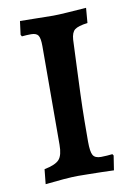

<svg xmlns="http://www.w3.org/2000/svg" viewBox="-78 -698 519 758"><g transform="rotate(-10 182.0 -319.0)"><path d="M43 10 49 -49Q94 -58 109 -75Q124 -92 124 -134L125 -529Q125 -561 117.5 -572Q110 -583 89 -583Q82 -583 71 -582.5Q60 -582 52 -581L48 -588L55 -642Q86 -642 123 -641Q160 -640 188 -640Q207 -640 243.5 -642.5Q280 -645 321 -648L316 -588Q278 -583 264.5 -572.5Q251 -562 249 -533Q247 -483 244.5 -427Q242 -371 240 -315.5Q238 -260 237.5 -211Q237 -162 237 -126Q237 -86 245 -72Q253 -58 277 -58Q289 -58 301.5 -59Q314 -60 323 -61L327 -55L318 3Q297 2 270 1.5Q243 1 217 0.5Q191 0 175 0Q152 0 115 3Q78 6 43 10Z"/></g></svg>

Font: Alegreya SemiBold
Style: Regular
Weight: 600
Designer: Juan Pablo del Peral
Foundry: Huerta Tipografica
Version: Version 2.009